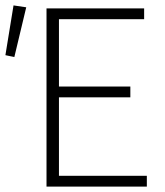

<svg xmlns="http://www.w3.org/2000/svg" viewBox="-43 -690 610 710"><path d="M129 0V-659H490V-619H175V-370H439V-330H175V-40H500V0ZM-23 -486 7 -670 54 -663 10 -479Z"/></svg>

Font: Toshiba Sans Light
Style: Regular
Weight: 300
Designer: Paul D. Hunt
Foundry: Toshiba Corporation
Version: Version 2.020;PS 2.0;hotconv 1.0.86;makeotf.lib2.5.63406